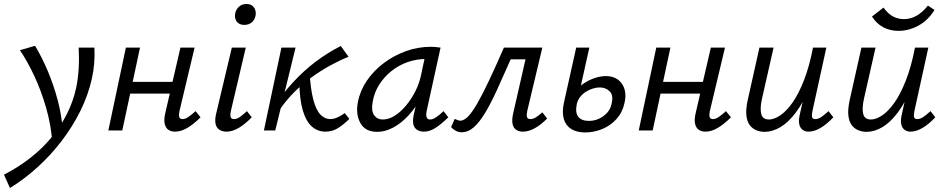

<svg xmlns="http://www.w3.org/2000/svg" viewBox="-73 -655 4740 964"><path d="M-23 289 -53 222Q17 186 77 139.5Q137 93 183.5 37.5Q230 -18 262 -81Q294 -144 309 -212Q319 -260 322 -311Q325 -362 322 -416H401Q403 -377 400 -338Q397 -299 388 -259Q370 -178 331 -99Q292 -20 237 52Q182 124 116 184Q50 244 -23 289ZM190 62Q183 -29 158.5 -114Q134 -199 99.5 -273Q65 -347 27 -403L103 -425Q137 -369 167 -298Q197 -227 217.5 -149Q238 -71 242 6Z M806 6Q787 6 773 -3Q759 -12 754 -33Q749 -54 757 -88L833 -416H904L828 -97Q824 -78 827 -67.5Q830 -57 844 -57Q857 -57 872.5 -67.5Q888 -78 909 -97L934 -66Q900 -32 868 -13Q836 6 806 6ZM471 0 559 -416H630L541 0ZM542 -185 555 -244H832L819 -185Z M1064 6Q1044 6 1029.5 -3Q1015 -12 1010 -30.5Q1005 -49 1011 -79L1091 -416H1161L1086 -97Q1082 -78 1085 -67.5Q1088 -57 1102 -57Q1116 -57 1131 -67.5Q1146 -78 1167 -97L1191 -66Q1158 -32 1126 -13Q1094 6 1064 6ZM1154 -530Q1137 -530 1125.5 -537.5Q1114 -545 1109.5 -558.5Q1105 -572 1108 -588Q1112 -608 1127 -621.5Q1142 -635 1164 -635Q1181 -635 1192 -627.5Q1203 -620 1208 -606.5Q1213 -593 1210 -576Q1206 -555 1191 -542.5Q1176 -530 1154 -530Z M1326 -97 1299 -114Q1346 -185 1399 -242.5Q1452 -300 1511.5 -345Q1571 -390 1638 -424L1677 -370Q1632 -352 1585.5 -326.5Q1539 -301 1493 -268Q1447 -235 1404.5 -192.5Q1362 -150 1326 -97ZM1252 0 1340 -416H1411L1309 0ZM1561 6Q1522 6 1493 -19.5Q1464 -45 1447.5 -100Q1431 -155 1430 -244L1481 -297Q1486 -208 1500 -155Q1514 -102 1536 -79.5Q1558 -57 1585 -57Q1599 -57 1612.5 -62Q1626 -67 1638 -74Q1650 -81 1658 -87L1681 -58Q1653 -30 1624.5 -12Q1596 6 1561 6Z M1821 7Q1761 7 1736.5 -37Q1712 -81 1724 -143Q1735 -200 1769 -250Q1803 -300 1853.5 -338Q1904 -376 1964.5 -398Q2025 -420 2090 -420Q2106 -420 2117.5 -418.5Q2129 -417 2139 -416L2069 -97Q2061 -55 2086 -55Q2100 -55 2117 -66.5Q2134 -78 2154 -97L2178 -66Q2142 -31 2113 -12.5Q2084 6 2056 6Q2036 6 2021.5 -3Q2007 -12 2002.5 -30Q1998 -48 2004 -77L2041 -243L2082 -277Q2069 -218 2042 -167Q2015 -116 1979 -76.5Q1943 -37 1902 -15Q1861 7 1821 7ZM1849 -55Q1879 -55 1909 -74Q1939 -93 1966 -125.5Q1993 -158 2013 -198Q2033 -238 2041 -278L2064 -386L2102 -356Q2094 -358 2085 -358.5Q2076 -359 2068 -359Q2018 -359 1973 -343Q1928 -327 1892 -298Q1856 -269 1831 -230Q1806 -191 1798 -143Q1790 -98 1805.5 -76.5Q1821 -55 1849 -55Z M2245 9Q2228 9 2213.5 0.5Q2199 -8 2192 -17L2210 -58Q2218 -55 2225 -52Q2232 -49 2238 -49Q2257 -49 2278 -71Q2299 -93 2325 -138.5Q2351 -184 2383.5 -253Q2416 -322 2457 -416H2609L2596 -357H2491Q2454 -273 2423 -205Q2392 -137 2363.5 -89.5Q2335 -42 2306.5 -16.5Q2278 9 2245 9ZM2552 6Q2533 6 2519 -3Q2505 -12 2500.5 -32.5Q2496 -53 2504 -88L2579 -416H2650L2574 -97Q2570 -78 2573 -67.5Q2576 -57 2590 -57Q2604 -57 2618.5 -66.5Q2633 -76 2650 -91L2674 -60Q2645 -30 2613.5 -12Q2582 6 2552 6Z M2865 10Q2823 10 2795.5 -7Q2768 -24 2758 -57Q2748 -90 2758 -138L2820 -416H2886L2823 -133Q2814 -88 2831 -68Q2848 -48 2883 -48Q2911 -48 2934.5 -59Q2958 -70 2975.5 -89Q2993 -108 2998 -136Q3008 -177 2988 -196.5Q2968 -216 2938 -216Q2922 -216 2904 -210.5Q2886 -205 2869 -194.5Q2852 -184 2840 -168.5Q2828 -153 2823 -133H2780Q2791 -167 2812 -193.5Q2833 -220 2860 -237.5Q2887 -255 2915.5 -264Q2944 -273 2969 -273Q3006 -273 3030 -255Q3054 -237 3063 -206Q3072 -175 3062 -136Q3052 -90 3022 -57Q2992 -24 2950.5 -7Q2909 10 2865 10Z M3469 6Q3450 6 3436 -3Q3422 -12 3417 -33Q3412 -54 3420 -88L3496 -416H3567L3491 -97Q3487 -78 3490 -67.5Q3493 -57 3507 -57Q3520 -57 3535.5 -67.5Q3551 -78 3572 -97L3597 -66Q3563 -32 3531 -13Q3499 6 3469 6ZM3134 0 3222 -416H3293L3204 0ZM3205 -185 3218 -244H3495L3482 -185Z M3766 7Q3744 7 3724.5 -1Q3705 -9 3691.5 -26.5Q3678 -44 3674.5 -75Q3671 -106 3681 -152L3740 -416H3811L3753 -160Q3742 -111 3749 -83Q3756 -55 3788 -55Q3813 -55 3844 -75.5Q3875 -96 3905.5 -139Q3936 -182 3963 -250.5Q3990 -319 4009 -416H4050Q4027 -302 3994 -221.5Q3961 -141 3923 -90.5Q3885 -40 3845 -16.5Q3805 7 3766 7ZM3986 6Q3969 6 3956.5 -3.5Q3944 -13 3940 -31Q3936 -49 3942 -77L4017 -416H4076L4006 -97Q4002 -76 4004.5 -66.5Q4007 -57 4021 -57Q4035 -57 4050.5 -67.5Q4066 -78 4087 -97L4111 -66Q4078 -31 4046.5 -12.5Q4015 6 3986 6Z M4278 7Q4256 7 4236.5 -1Q4217 -9 4203.5 -26.5Q4190 -44 4186.5 -75Q4183 -106 4193 -152L4252 -416H4323L4265 -160Q4254 -111 4261 -83Q4268 -55 4300 -55Q4325 -55 4356 -75.5Q4387 -96 4417.5 -139Q4448 -182 4475 -250.5Q4502 -319 4521 -416H4562Q4539 -302 4506 -221.5Q4473 -141 4435 -90.5Q4397 -40 4357 -16.5Q4317 7 4278 7ZM4498 6Q4481 6 4468.5 -3.5Q4456 -13 4452 -31Q4448 -49 4454 -77L4529 -416H4588L4518 -97Q4514 -76 4516.5 -66.5Q4519 -57 4533 -57Q4547 -57 4562.5 -67.5Q4578 -78 4599 -97L4623 -66Q4590 -31 4558.5 -12.5Q4527 6 4498 6ZM4438 -500Q4396 -500 4362 -518Q4328 -536 4305 -572L4363 -617Q4386 -585 4411.5 -572Q4437 -559 4465 -559Q4499 -559 4529 -576Q4559 -593 4586 -627L4619 -605Q4587 -553 4538.5 -526.5Q4490 -500 4438 -500Z"/></svg>

Font: Ysabeau Infant Medium
Style: Italic
Weight: 500
Italic angle: -12°
Designer: Christian Thalmann (Catharsis Fonts)
Version: Version 2.001;gftools[0.9.30]; featfreeze: ss01,ss02,lnum